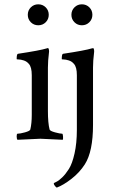

<svg xmlns="http://www.w3.org/2000/svg" viewBox="-20 -648 547 894"><path d="M123.5 -544.4Q109.4 -558.6 109.4 -579.1Q109.4 -599.6 123.5 -613.8Q137.7 -627.9 158.2 -627.9Q178.7 -627.9 192.9 -613.8Q207 -599.6 207 -579.1Q207 -558.6 192.9 -544.4Q178.7 -530.3 158.2 -530.3Q137.7 -530.3 123.5 -544.4ZM203.1 -131.8Q203.1 -75.2 210.9 -44.9Q212.9 -38.1 236.3 -31.7Q259.8 -25.4 269.5 -25.4Q272.5 -25.4 273.4 -13.7Q274.4 -2 272.5 2.9Q174.8 -2 168 -2Q161.1 -2 61.5 2.9Q57.6 -1 57.6 -13.2Q57.6 -25.4 61.5 -25.4Q73.2 -25.4 96.2 -31.7Q119.1 -38.1 121.1 -44.9Q127.9 -73.2 127.9 -113.3V-297.9Q127.9 -335.9 114.3 -350.6Q104.5 -362.3 90.3 -366.7Q76.2 -371.1 66.9 -371.1Q57.6 -371.1 57.6 -373Q57.6 -396.5 63.5 -397.5Q167 -413.1 198.2 -422.9L200.2 -423.8Q202.1 -423.8 203.1 -423.8Q207 -423.8 208 -415.5Q209 -407.2 208 -403.3Q203.1 -364.3 203.1 -333ZM337.9 -297.9Q337.9 -335.9 324.2 -350.6Q314.5 -362.3 300.3 -366.7Q286.1 -371.1 276.9 -371.1Q267.6 -371.1 267.6 -373Q267.6 -396.5 273.4 -397.5Q377 -413.1 408.2 -422.9Q409.2 -422.9 411.1 -423.3Q413.1 -423.8 413.1 -423.8Q417 -423.8 418 -415.5Q418.9 -407.2 418 -403.3Q413.1 -364.3 413.1 -333V-66.4Q413.1 57.6 375 117.2Q350.6 155.3 313 184.6Q275.4 213.9 244.1 225.6Q235.4 219.7 231.4 210.9Q229.5 206.1 231.4 204.1L243.2 198.2Q254.9 192.4 270 177.7Q285.2 163.1 300.8 138.7Q316.4 114.3 327.1 66.4Q337.9 18.6 337.9 -43.9ZM326.7 -544.4Q312.5 -558.6 312.5 -579.1Q312.5 -599.6 326.7 -613.8Q340.8 -627.9 361.3 -627.9Q381.8 -627.9 396 -613.8Q410.2 -599.6 410.2 -579.1Q410.2 -558.6 396 -544.4Q381.8 -530.3 361.3 -530.3Q340.8 -530.3 326.7 -544.4Z"/></svg>

Font: Crimson Text
Style: Roman
Weight: 400
Version: Version 0.13